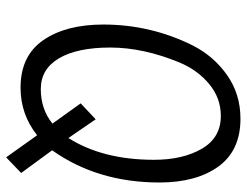

<svg xmlns="http://www.w3.org/2000/svg" viewBox="-109 -641 804 626"><g transform="rotate(90 293.0 -328.0)"><path d="M266 7Q162 7 111 -67Q60 -141 60 -263Q60 -417 128 -554Q163 -623 225 -666.5Q287 -710 367 -710Q471 -710 523 -638Q575 -566 575 -446Q575 -244 470 -96L544 5L493 54L421 -47Q353 7 266 7ZM501 -428Q501 -522 465 -584Q429 -646 358 -646Q300 -646 254.5 -608.5Q209 -571 184 -512Q135 -393 135 -285.5Q135 -178 170 -118.5Q205 -59 270.5 -59Q336 -59 383 -97L317 -189L369 -238L430 -149Q501 -261 501 -428Z"/></g></svg>

Font: Gudea
Style: Italic
Weight: 400
Version: Version 1.002